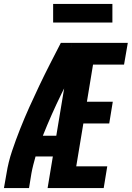

<svg xmlns="http://www.w3.org/2000/svg" viewBox="-29 -952 667 972"><path d="M-9 0 4 -74Q13 -131 32 -187.5Q51 -244 73 -299.5Q95 -355 119.5 -409.5Q144 -464 170 -518.5Q196 -573 223.5 -627Q251 -681 279 -735H334L330 -712L389 -686Q334 -583 282.5 -478Q231 -373 188 -265H256L239 -160H151Q145 -139 139.5 -117.5Q134 -96 130 -74L118 0ZM212 0 334 -735H618L599 -625H442L411 -437H542L524 -327H393L357 -110H514L496 0ZM240 -838V-932H540V-838Z"/></svg>

Font: Iosevka Curly XBdExObl
Style: Regular
Weight: 800
Width: 7
Italic angle: -9°
Monospace: yes
Designer: Belleve Invis
Foundry: Belleve Invis
Version: Version 11.1.0; ttfautohint (v1.8.3)